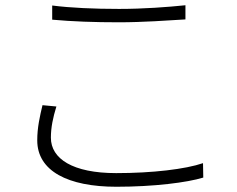

<svg xmlns="http://www.w3.org/2000/svg" viewBox="-20 -705 905 732"><path d="M122 -170C122 -53 239 7 424 7C566 7 693 -9 755 -28L754 -83C687 -60 561 -45 423 -45C257 -45 174 -100 174 -180C174 -219 182 -257 195 -299L142 -304C132 -262 122 -219 122 -170ZM179 -630C256 -623 339 -620 434 -620C523 -620 622 -627 687 -631V-685C619 -678 527 -671 434 -671C339 -671 249 -675 179 -684Z"/></svg>

Font: GenEiGothic-pro-Light
Style: Regular
Weight: 300
Designer: Ryoko NISHIZUKA (kana & ideographs); Paul D. Hunt (Latin, Greek & Cyrillic); Wenlong ZHANG (bopomofo); Sandoll Communica
Foundry: Adobe Systems Incorporated; o_tamon
Version: Version 1.000.140830